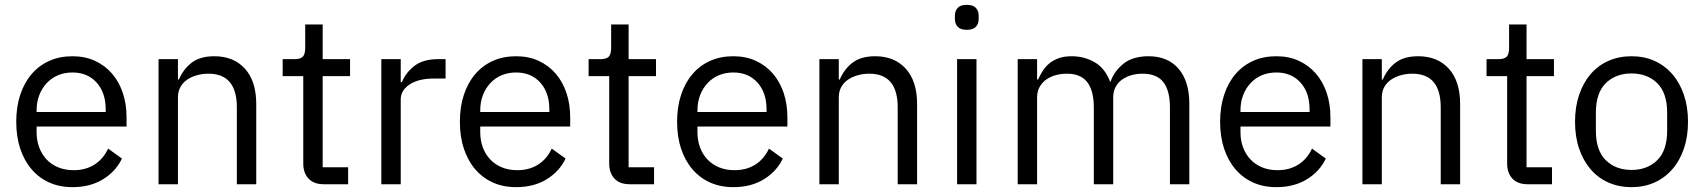

<svg xmlns="http://www.w3.org/2000/svg" viewBox="-20 -760 7030 792"><path d="M279 12Q226 12 183.5 -7Q141 -26 110.5 -61.5Q80 -97 63.5 -146.5Q47 -196 47 -258Q47 -319 63.5 -369Q80 -419 110.5 -454.5Q141 -490 183.5 -509Q226 -528 279 -528Q331 -528 372 -509Q413 -490 442 -456.5Q471 -423 486.5 -377Q502 -331 502 -276V-238H131V-214Q131 -181 141.5 -152.5Q152 -124 171.5 -103Q191 -82 219.5 -70Q248 -58 284 -58Q333 -58 369.5 -81Q406 -104 426 -147L483 -106Q458 -53 405 -20.5Q352 12 279 12ZM279 -461Q246 -461 219 -449.5Q192 -438 172.5 -417Q153 -396 142 -367.5Q131 -339 131 -305V-298H416V-309Q416 -378 378.5 -419.5Q341 -461 279 -461Z M634 0V-516H714V-432H718Q737 -476 771.5 -502Q806 -528 864 -528Q944 -528 990.5 -476.5Q1037 -425 1037 -331V0H957V-317Q957 -456 840 -456Q816 -456 793.5 -450Q771 -444 753 -432Q735 -420 724.5 -401.5Q714 -383 714 -358V0Z M1316 0Q1274 0 1252.5 -23.5Q1231 -47 1231 -85V-446H1146V-516H1194Q1220 -516 1229.5 -526.5Q1239 -537 1239 -563V-659H1311V-516H1424V-446H1311V-70H1416V0Z M1553 0V-516H1633V-421H1638Q1652 -458 1688 -487Q1724 -516 1787 -516H1818V-436H1771Q1706 -436 1669.5 -411.5Q1633 -387 1633 -350V0Z M2109 12Q2056 12 2013.5 -7Q1971 -26 1940.5 -61.5Q1910 -97 1893.5 -146.5Q1877 -196 1877 -258Q1877 -319 1893.5 -369Q1910 -419 1940.5 -454.5Q1971 -490 2013.5 -509Q2056 -528 2109 -528Q2161 -528 2202 -509Q2243 -490 2272 -456.5Q2301 -423 2316.5 -377Q2332 -331 2332 -276V-238H1961V-214Q1961 -181 1971.5 -152.5Q1982 -124 2001.5 -103Q2021 -82 2049.5 -70Q2078 -58 2114 -58Q2163 -58 2199.5 -81Q2236 -104 2256 -147L2313 -106Q2288 -53 2235 -20.5Q2182 12 2109 12ZM2109 -461Q2076 -461 2049 -449.5Q2022 -438 2002.5 -417Q1983 -396 1972 -367.5Q1961 -339 1961 -305V-298H2246V-309Q2246 -378 2208.5 -419.5Q2171 -461 2109 -461Z M2578 0Q2536 0 2514.5 -23.5Q2493 -47 2493 -85V-446H2408V-516H2456Q2482 -516 2491.5 -526.5Q2501 -537 2501 -563V-659H2573V-516H2686V-446H2573V-70H2678V0Z M3005 12Q2952 12 2909.5 -7Q2867 -26 2836.5 -61.5Q2806 -97 2789.5 -146.5Q2773 -196 2773 -258Q2773 -319 2789.5 -369Q2806 -419 2836.5 -454.5Q2867 -490 2909.5 -509Q2952 -528 3005 -528Q3057 -528 3098 -509Q3139 -490 3168 -456.5Q3197 -423 3212.5 -377Q3228 -331 3228 -276V-238H2857V-214Q2857 -181 2867.5 -152.5Q2878 -124 2897.5 -103Q2917 -82 2945.5 -70Q2974 -58 3010 -58Q3059 -58 3095.5 -81Q3132 -104 3152 -147L3209 -106Q3184 -53 3131 -20.5Q3078 12 3005 12ZM3005 -461Q2972 -461 2945 -449.5Q2918 -438 2898.5 -417Q2879 -396 2868 -367.5Q2857 -339 2857 -305V-298H3142V-309Q3142 -378 3104.5 -419.5Q3067 -461 3005 -461Z M3360 0V-516H3440V-432H3444Q3463 -476 3497.5 -502Q3532 -528 3590 -528Q3670 -528 3716.5 -476.5Q3763 -425 3763 -331V0H3683V-317Q3683 -456 3566 -456Q3542 -456 3519.5 -450Q3497 -444 3479 -432Q3461 -420 3450.5 -401.5Q3440 -383 3440 -358V0Z M3968 -637Q3942 -637 3930.5 -649.5Q3919 -662 3919 -682V-695Q3919 -715 3930.5 -727.5Q3942 -740 3968 -740Q3994 -740 4005.5 -727.5Q4017 -715 4017 -695V-682Q4017 -662 4005.5 -649.5Q3994 -637 3968 -637ZM3928 -516H4008V0H3928Z M4178 0V-516H4258V-432H4262Q4271 -452 4282.5 -469.5Q4294 -487 4310.5 -500Q4327 -513 4349 -520.5Q4371 -528 4401 -528Q4452 -528 4495 -503.5Q4538 -479 4559 -423H4561Q4575 -465 4613.5 -496.5Q4652 -528 4718 -528Q4797 -528 4841.5 -476.5Q4886 -425 4886 -331V0H4806V-317Q4806 -386 4779 -421Q4752 -456 4693 -456Q4669 -456 4647.5 -450Q4626 -444 4609 -432Q4592 -420 4582 -401.5Q4572 -383 4572 -358V0H4492V-317Q4492 -386 4465 -421Q4438 -456 4381 -456Q4357 -456 4335 -450Q4313 -444 4296 -432Q4279 -420 4268.5 -401.5Q4258 -383 4258 -358V0Z M5245 12Q5192 12 5149.5 -7Q5107 -26 5076.5 -61.5Q5046 -97 5029.5 -146.5Q5013 -196 5013 -258Q5013 -319 5029.5 -369Q5046 -419 5076.5 -454.5Q5107 -490 5149.5 -509Q5192 -528 5245 -528Q5297 -528 5338 -509Q5379 -490 5408 -456.5Q5437 -423 5452.5 -377Q5468 -331 5468 -276V-238H5097V-214Q5097 -181 5107.5 -152.5Q5118 -124 5137.5 -103Q5157 -82 5185.5 -70Q5214 -58 5250 -58Q5299 -58 5335.5 -81Q5372 -104 5392 -147L5449 -106Q5424 -53 5371 -20.5Q5318 12 5245 12ZM5245 -461Q5212 -461 5185 -449.5Q5158 -438 5138.5 -417Q5119 -396 5108 -367.5Q5097 -339 5097 -305V-298H5382V-309Q5382 -378 5344.5 -419.5Q5307 -461 5245 -461Z M5600 0V-516H5680V-432H5684Q5703 -476 5737.5 -502Q5772 -528 5830 -528Q5910 -528 5956.5 -476.5Q6003 -425 6003 -331V0H5923V-317Q5923 -456 5806 -456Q5782 -456 5759.5 -450Q5737 -444 5719 -432Q5701 -420 5690.5 -401.5Q5680 -383 5680 -358V0Z M6282 0Q6240 0 6218.5 -23.5Q6197 -47 6197 -85V-446H6112V-516H6160Q6186 -516 6195.5 -526.5Q6205 -537 6205 -563V-659H6277V-516H6390V-446H6277V-70H6382V0Z M6710 12Q6658 12 6615 -7Q6572 -26 6541.5 -61.5Q6511 -97 6494 -146.5Q6477 -196 6477 -258Q6477 -319 6494 -369Q6511 -419 6541.5 -454.5Q6572 -490 6615 -509Q6658 -528 6710 -528Q6762 -528 6804.5 -509Q6847 -490 6878 -454.5Q6909 -419 6926 -369Q6943 -319 6943 -258Q6943 -196 6926 -146.5Q6909 -97 6878 -61.5Q6847 -26 6804.5 -7Q6762 12 6710 12ZM6710 -59Q6775 -59 6816 -99Q6857 -139 6857 -221V-295Q6857 -377 6816 -417Q6775 -457 6710 -457Q6645 -457 6604 -417Q6563 -377 6563 -295V-221Q6563 -139 6604 -99Q6645 -59 6710 -59Z"/></svg>

Font: IBM Plex Sans KR
Style: Regular
Weight: 400
Designer: Mike Abbink; Paul van der Laan; Pieter van Rosmalen; Wujin Sim; Chorong Kim; Dohee Lee;
Foundry: Sandoll Inc.
Version: Version 1.000